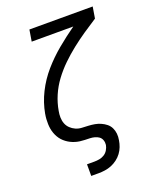

<svg xmlns="http://www.w3.org/2000/svg" viewBox="-170 -835 940 1149"><g transform="rotate(-20 300.0 -260.0)"><path d="M208 215V141H255Q271 141 287.5 138Q304 135 318.5 126Q333 117 342 102Q351 87 354 71Q356 55 351 40.5Q346 26 334.5 17.5Q323 9 308 5Q293 1 277.5 0.5Q262 0 246 -0.5Q230 -1 215 -3Q200 -5 185.5 -9.5Q171 -14 158 -20.5Q145 -27 133 -36Q121 -45 111.5 -55.5Q102 -66 94.5 -79Q87 -92 82 -106Q77 -120 74.5 -134.5Q72 -149 71.5 -164.5Q71 -180 72 -196Q73 -212 76 -228Q76 -228 76 -228.5Q76 -229 76 -229Q88 -296 119.5 -359Q151 -422 197.5 -475.5Q244 -529 299.5 -575Q355 -621 413 -662H148L160 -735H563L551 -662Q507 -634 464.5 -605Q422 -576 381.5 -544Q341 -512 304 -476Q267 -440 236.5 -399Q206 -358 186 -311.5Q166 -265 158 -217Q154 -197 154.5 -176Q155 -155 162 -137Q169 -119 183 -105.5Q197 -92 215 -84Q233 -76 253.5 -75Q274 -74 294.5 -73Q315 -72 334.5 -68.5Q354 -65 372 -57Q390 -49 405 -37Q420 -25 428.5 -7.5Q437 10 439 30Q441 50 437 71Q434 91 426.5 111Q419 131 406 148.5Q393 166 375 179.5Q357 193 337 201Q317 209 296 212Q275 215 255 215Z"/></g></svg>

Font: Iosevka Etoile Oblique
Style: Regular
Weight: 400
Italic angle: -9°
Designer: Belleve Invis
Foundry: Belleve Invis
Version: Version 15.5.2; ttfautohint (v1.8.4)